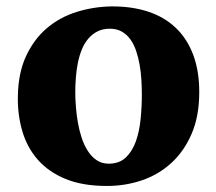

<svg xmlns="http://www.w3.org/2000/svg" viewBox="-20 -583 692 614"><path d="M37.1 -273.9Q38.1 -349.1 63.2 -403.3Q88.4 -457.5 129.6 -492.7Q170.9 -527.8 224.6 -544.7Q278.3 -561.5 335.9 -562.5Q401.4 -563 453.4 -545.9Q505.4 -528.8 541.7 -494.4Q578.1 -460 597.7 -408.2Q617.2 -356.4 617.2 -288.6Q617.2 -211.4 592.8 -155Q568.4 -98.6 527.6 -61.5Q486.8 -24.4 433.6 -6.3Q380.4 11.7 322.3 11.7Q244.1 11.7 189.7 -10.7Q135.3 -33.2 101.1 -72Q66.9 -110.8 51.5 -163.1Q36.1 -215.3 37.1 -273.9ZM327.6 -59.6Q361.8 -59.6 382.6 -79.6Q403.3 -99.6 414.6 -131.3Q425.8 -163.1 429.7 -202.4Q433.6 -241.7 433.6 -280.3Q433.6 -303.2 432.1 -327.9Q430.7 -352.5 426.5 -376Q422.4 -399.4 415.3 -420.4Q408.2 -441.4 397 -457Q385.7 -472.7 369.6 -481.9Q353.5 -491.2 331.5 -491.2Q309.1 -491.2 292 -482.7Q274.9 -474.1 262.5 -459.5Q250 -444.8 241.9 -425.3Q233.9 -405.8 229.2 -383.1Q224.6 -360.4 222.7 -335.9Q220.7 -311.5 220.7 -287.6Q220.7 -266.6 222.7 -241.7Q224.6 -216.8 229 -191.4Q233.4 -166 241.2 -142.3Q249 -118.7 261 -100.1Q272.9 -81.5 289.3 -70.6Q305.7 -59.6 327.6 -59.6Z"/></svg>

Font: Merriweather
Style: Heavy
Weight: 900
Version: Version 1.003